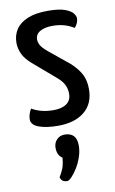

<svg xmlns="http://www.w3.org/2000/svg" viewBox="-88 -557 520 868"><g transform="rotate(-10 172.5 -123.5)"><path d="M151.9 10Q98.6 10 64.2 -2.5Q29.9 -15 29.9 -40.5Q29.9 -50.1 33 -62.3Q36.2 -74.6 44.4 -87.7Q66.1 -75.3 90.5 -69.3Q115 -63.2 143.7 -63.2Q182.4 -63.2 203.9 -78.8Q225.4 -94.3 225.4 -124.6Q225.4 -145.1 216.8 -164Q208.2 -183 185.1 -202.8L88.2 -286Q54.1 -314.3 42.4 -340.6Q30.7 -366.8 30.7 -391.6Q30.7 -426.6 48.3 -453.2Q65.9 -479.8 102.3 -494.9Q138.6 -510 194.3 -510Q245.7 -510 272.6 -500.2Q299.5 -490.4 309.6 -477.5Q319.7 -464.6 319.7 -454Q319.7 -432.8 302.3 -412.7Q279.5 -426.6 255.9 -433Q232.3 -439.4 204 -439.4Q168.4 -439.4 146.8 -426.8Q125.3 -414.2 125.3 -390.7Q125.3 -377.8 132.6 -364.1Q139.9 -350.5 165.2 -329.4L257.9 -253.7Q290.7 -222.5 304 -194.8Q317.4 -167.1 317.4 -129.1Q317.4 -62.8 273.1 -26.4Q228.9 10 151.9 10ZM149.2 263.5Q138 263.5 129.5 258.5Q121 253.6 117.4 240.5Q134.4 211.8 139.3 194.1Q144.2 176.4 145.8 155.3Q133.3 147.4 127.8 135Q122.4 122.7 122.4 106.2Q122.4 84.1 136.5 69.2Q150.6 54.2 173 54.2Q199.5 54.2 213.6 68.6Q227.8 83.1 227.8 113.5Q227.8 140.6 218.3 167.5Q208.9 194.4 195.4 215.9Q181.9 237.4 169 250.5Q156.1 263.5 149.2 263.5Z"/></g></svg>

Font: Yanone Kaffeesatz ExtraLight
Style: Regular
Weight: 200
Designer: Yanone (Cyrillic: Daniel Pouzeot, Huerta Tipografica, and Cyreal)
Foundry: Yanone
Version: Version 2.003